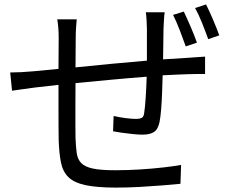

<svg xmlns="http://www.w3.org/2000/svg" viewBox="-20 -811 1040 864"><path d="M807.1 -758.8Q820.3 -731.4 837.9 -690.7Q855.5 -649.9 866.2 -619.1L815.9 -602.1Q804.7 -634.3 789.1 -674.6Q773.4 -714.8 758.8 -744.1ZM907.2 -791Q921.4 -763.2 938.5 -722.9Q955.6 -682.6 966.8 -651.9L917 -634.8Q904.8 -668.9 889.2 -708Q873.5 -747.1 857.9 -774.9ZM25.9 -484.9Q49.3 -484.9 76.2 -486.3Q103 -487.8 129.9 -490.2L243.2 -501L244.1 -640.1Q244.1 -662.6 242.7 -682.1Q241.2 -701.7 237.8 -724.1H325.2Q323.7 -707.5 322.3 -687Q320.8 -666.5 320.8 -644L319.8 -507.8Q393.6 -515.6 477.1 -523.4Q560.5 -531.2 641.1 -538.1V-681.2Q641.1 -697.3 639.6 -720.2Q638.2 -743.2 636.2 -755.9H721.2Q718.8 -743.2 717.8 -721.4Q716.8 -699.7 715.8 -683.1L713.9 -543.9L825.2 -550.8Q843.8 -552.7 864.3 -553.7Q884.8 -554.7 902.8 -556.2V-478Q891.1 -478.5 866.9 -478Q842.8 -477.5 824.2 -477.1Q801.3 -476.1 773.2 -475.1Q745.1 -474.1 711.9 -472.2Q710.9 -435.1 709.5 -395.5Q708 -356 705.3 -321Q702.6 -286.1 698.2 -263.2Q691.4 -229.5 673.3 -217.3Q655.3 -205.1 621.1 -205.1Q603 -205.1 577.1 -207.8Q551.3 -210.4 526.9 -213.9Q502.4 -217.3 488.8 -220.2L491.2 -289.1Q516.6 -283.2 545.2 -279.5Q573.7 -275.9 590.8 -275.9Q608.9 -275.9 617.9 -280.8Q627 -285.6 628.9 -303.2Q632.8 -327.6 635.7 -373.3Q638.7 -418.9 640.1 -465.8Q563 -460 479 -452.1Q395 -444.3 319.8 -437Q319.3 -385.7 319.3 -336.4Q319.3 -287.1 319.3 -248.8Q319.3 -210.4 319.8 -190.9Q321.3 -150.4 325.2 -122.6Q329.1 -94.7 345.2 -77.6Q361.3 -60.5 397.2 -52.7Q433.1 -44.9 498 -44.9Q551.8 -44.9 608.2 -48.3Q664.6 -51.8 713.6 -57.4Q762.7 -63 794.9 -68.8L792 16.1Q758.3 19.5 709.7 23.4Q661.1 27.3 606.9 30.3Q552.7 33.2 502 33.2Q415 33.2 364 22Q313 10.7 287.8 -13.9Q262.7 -38.6 254.4 -79.6Q246.1 -120.6 244.1 -180.2Q243.7 -201.7 243.4 -241.2Q243.2 -280.8 243.2 -329.8Q243.2 -378.9 243.2 -429.2L136.2 -417Q112.8 -414.1 84 -409.9Q55.2 -405.8 34.2 -402.8Z"/></svg>

Font: Source Han Sans CN
Style: Regular
Weight: 400
Designer: Ryoko NISHIZUKA  (kana, bopomofo & ideographs); Paul D. Hunt (Latin, Greek & Cyrillic); Sandoll Communications , Soo-you
Foundry: Adobe
Version: Version 2.004;hotconv 1.0.118;makeotfexe 2.5.65603